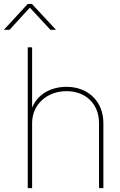

<svg xmlns="http://www.w3.org/2000/svg" viewBox="-78 -972 619 992"><path d="M87.9 -335.9C87.9 -431.6 164.1 -501 265.6 -501C364.7 -501 433.6 -435.1 433.6 -335.9V0H456.1V-335.9C456.1 -447.8 377.4 -523.4 265.6 -523.4C188.5 -523.4 116.7 -487.8 87.9 -415.5V-727.5H65.4V0H87.9ZM-28.8 -817.9 76.2 -932.6 182.6 -817.9H210.9V-818.4L86.9 -951.7H65.4L-57.6 -818.4V-817.9Z"/></svg>

Font: Raveo Display Display Thin
Style: Regular
Weight: 100
Designer: Jakub Foglar, Rasmus Andersson (Inter)
Foundry: Jakubfoglar.com
Version: Version 1.100;Glyphs 3.2.3 (3260)